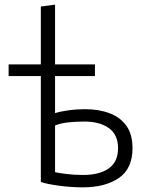

<svg xmlns="http://www.w3.org/2000/svg" viewBox="-20 -792 619 823"><path d="M335 11Q284 11 232.5 4Q181 -3 155 -12V-466H17V-516H155V-764L216 -772V-516H387V-466H216V-307Q237 -314 272.5 -319Q308 -324 345 -324Q404 -324 450 -306.5Q496 -289 522 -252.5Q548 -216 548 -157Q548 -69 489.5 -29Q431 11 335 11ZM336 -42Q406 -42 446 -70Q486 -98 486 -157Q486 -215 446.5 -243Q407 -271 342 -271Q307 -271 273.5 -267.5Q240 -264 216 -254V-54Q233 -50 266.5 -46Q300 -42 336 -42Z"/></svg>

Font: Ubuntu Sans Light
Style: Regular
Weight: 300
Designer: Dalton Maag Ltd
Foundry: Dalton Maag Ltd
Version: Version 1.006; ttfautohint (v1.8.4.7-5d5b)